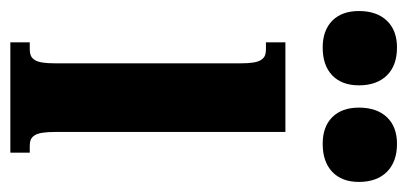

<svg xmlns="http://www.w3.org/2000/svg" viewBox="-234 -546 769 362"><g transform="rotate(90 150.0 -364.5)"><path d="M48.3 -518.6H217.3V-85Q217.3 -69.8 218.8 -60.5Q220.2 -51.3 223.6 -45.9Q227.1 -40.5 231.7 -38.6Q236.3 -36.6 243.2 -36.6H256.3V0H48.3V-36.6H62Q68.4 -36.6 73.2 -38.6Q78.1 -40.5 81.5 -45.9Q85 -51.3 86.4 -60.5Q87.9 -69.8 87.9 -85V-433.6Q87.9 -448.7 86.4 -458Q85 -467.3 81.5 -472.7Q78.1 -478 73.2 -480Q68.4 -481.9 62 -481.9H48.3ZM-10.7 -657.2Q-10.7 -690.9 7.6 -710Q25.9 -729 58.1 -729Q91.8 -729 110.6 -710Q129.4 -690.9 129.4 -657.2Q129.4 -625 110.6 -606.9Q91.8 -588.9 58.1 -588.9Q25.9 -588.9 7.6 -606.9Q-10.7 -625 -10.7 -657.2ZM171.4 -657.2Q171.4 -690.9 189.5 -710Q207.5 -729 239.7 -729Q273.4 -729 292.5 -710Q311.5 -690.9 311.5 -657.2Q311.5 -625 292.5 -606.9Q273.4 -588.9 239.7 -588.9Q207.5 -588.9 189.5 -606.9Q171.4 -625 171.4 -657.2Z"/></g></svg>

Font: Arian AMU Serif
Style: Bold
Weight: 700
Designer: Ruben Hakobyan (Tarumian)
Foundry: Ruben Hakobyan (Tarumian)
Version: Version 1.002